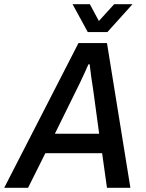

<svg xmlns="http://www.w3.org/2000/svg" viewBox="-58 -890 692 910"><path d="M-38 0 314 -686H449L560 0H449L426 -164H157L75 0ZM202 -256H412L384 -462Q382 -476 379.5 -492Q377 -508 374.5 -525Q372 -542 370.5 -557Q369 -572 367 -585H361Q353 -567 342.5 -543.5Q332 -520 321 -497.5Q310 -475 303 -461ZM570 -870 451 -738H358L286 -870H368L428 -758L382 -759L483 -870Z"/></svg>

Font: Archivo SemiCondensed Medium
Style: Italic
Weight: 500
Width: 4
Italic angle: -10°
Designer: Hector Gatti
Foundry: Omnibus-Type
Version: Version 2.001